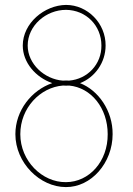

<svg xmlns="http://www.w3.org/2000/svg" viewBox="-20 -770 540 780"><path d="M42.5 -225C42.5 -321.3 108.6 -403.8 192.2 -432.3C125.1 -455.7 72.5 -515.8 72.5 -585C72.5 -676 160.5 -749 248.3 -750C335.9 -750 409.8 -675 409 -585C409 -516.1 365.7 -455.6 305.1 -432.2C379.6 -403.4 438.3 -320 437.5 -225C437.5 -108 350.3 -9 247.5 -10C142.5 -10 42.5 -108 42.5 -225ZM92.5 -585C92.5 -510.2 160.7 -447.9 235.8 -442.4C239.9 -442.8 244.1 -443 248.3 -443C252.5 -443 256.6 -442.8 260.7 -442.5C335.5 -448.6 392.8 -509.1 392 -585C392 -666 330 -729 248.3 -730C166.8 -730 92.5 -666 92.5 -585ZM260.9 -422.4C256.8 -422.1 252.6 -422 248.3 -422C244.1 -422 239.9 -422.2 235.8 -422.5C142.9 -415.3 62.5 -331.1 62.5 -225C62.5 -116 151.5 -29 247.5 -30C342.7 -30 418.5 -115 417.5 -225C417.5 -331.1 350 -414.3 260.9 -422.4Z"/></svg>

Font: Nordica Plus
Style: NordicaClassicUltraLightCond
Weight: 300
Version: Version 1.01